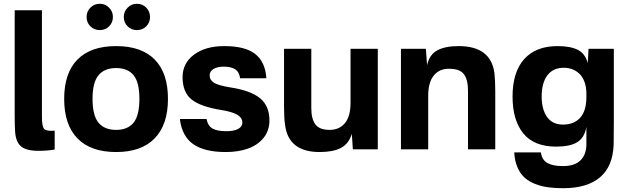

<svg xmlns="http://www.w3.org/2000/svg" viewBox="-20 -784 3304 1008"><path d="M200.2 -169.9Q200.2 -119.1 212.2 -106.7Q224.1 -94.2 267.1 -98.1V1Q230.5 7.8 181.2 7.8Q116.7 7.8 89.1 -16.8Q61.5 -41.5 59.1 -97.2Q57.1 -122.1 57.1 -183.1V-730H200.2Z M465.8 -265.1Q465.8 -177.7 497.1 -139.9Q528.3 -102.1 589.8 -102.1Q650.4 -102.1 681.2 -139.9Q711.9 -177.7 711.9 -265.1Q711.9 -351.6 681.2 -389.2Q650.4 -426.8 589.8 -426.8Q528.8 -426.8 497.3 -389.2Q465.8 -351.6 465.8 -265.1ZM316.9 -265.1Q316.9 -400.4 386.5 -471.2Q456.1 -542 589.8 -542Q723.1 -542 792.5 -471.2Q861.8 -400.4 861.8 -265.1Q861.8 -129.4 792 -57.6Q722.2 14.2 589.8 14.2Q456.5 14.2 386.7 -57.4Q316.9 -128.9 316.9 -265.1ZM434.6 -694.8Q434.6 -723.6 454.6 -743.9Q474.6 -764.2 503.9 -764.2Q532.2 -764.2 552.5 -743.9Q572.8 -723.6 572.8 -694.8Q572.8 -665.5 552.7 -645.8Q532.7 -626 503.9 -626Q474.6 -626 454.6 -645.8Q434.6 -665.5 434.6 -694.8ZM629.9 -694.8Q629.9 -723.6 650.1 -743.9Q670.4 -764.2 698.7 -764.2Q728 -764.2 747.8 -743.9Q767.6 -723.6 767.6 -694.8Q767.6 -665.5 747.8 -645.8Q728 -626 698.7 -626Q669.9 -626 649.9 -645.8Q629.9 -665.5 629.9 -694.8Z M1157.7 -542Q1268.1 -542 1320.6 -500Q1373 -458 1378.4 -373H1240.7Q1235.8 -407.2 1214.1 -420.7Q1192.4 -434.1 1154.3 -434.1Q1121.6 -434.1 1101.1 -421.9Q1080.6 -409.7 1080.6 -388.2Q1080.6 -363.3 1104.2 -349.1Q1127.9 -335 1188.5 -325.2Q1294.9 -309.1 1344.7 -268.8Q1394.5 -228.5 1394.5 -151.9Q1394.5 -97.7 1363.3 -59.6Q1332 -21.5 1281.2 -3.7Q1230.5 14.2 1165.5 14.2Q1052.7 14.2 993.9 -27.6Q935.1 -69.3 924.3 -159.2H1064.5Q1070.8 -124 1095 -109.6Q1119.1 -95.2 1169.4 -95.2Q1208 -95.2 1230.2 -107.2Q1252.4 -119.1 1252.4 -140.1Q1252.4 -166 1225.1 -181.9Q1197.8 -197.8 1138.7 -207Q1030.8 -224.6 984.6 -262.7Q938.5 -300.8 938.5 -378.9Q938.5 -452.1 998.5 -497.1Q1058.6 -542 1157.7 -542Z M1658.2 14.2Q1494.6 14.2 1476.6 -127.9Q1471.2 -165 1471.2 -223.1V-527.8H1614.3V-215.8Q1614.3 -160.2 1635.7 -131.1Q1657.2 -102.1 1710.4 -102.1Q1761.2 -102.1 1790.8 -137.5Q1820.3 -172.9 1820.3 -244.1V-527.8H1963.4V0H1832.5L1827.1 -81.1Q1810.5 -28.3 1769.3 -7.1Q1728 14.2 1658.2 14.2Z M2387.7 -542Q2556.6 -542 2575.7 -400.9Q2580.1 -360.4 2580.1 -306.2V0H2437V-308.1Q2437 -365.2 2415.8 -394Q2394.5 -422.9 2338.9 -422.9Q2288.1 -424.3 2258.1 -388.4Q2228 -352.5 2228 -279.8V0H2085V-527.8H2215.8L2222.2 -441.9Q2234.4 -497.6 2275.9 -519.8Q2317.4 -542 2387.7 -542Z M3202.6 -144Q3202.6 -53.7 3201.7 -23.9Q3197.3 90.3 3129.6 147.2Q3062 204.1 2936.5 204.1Q2892.6 204.1 2856.9 199.2Q2821.3 194.3 2788.6 181.4Q2755.9 168.5 2733.2 147.7Q2710.4 127 2696.3 93.5Q2682.1 60.1 2679.7 16.1H2819.8Q2825.2 55.7 2853.8 71.8Q2882.3 87.9 2935.5 87.9Q2998 87.9 3028.3 57.1Q3058.6 26.4 3058.6 -26.9V-117.2Q3048.3 -60.5 3010.3 -37.4Q2972.2 -14.2 2899.9 -14.2Q2783.7 -14.2 2727.3 -83.7Q2670.9 -153.3 2670.9 -276.9Q2670.9 -405.8 2732.2 -473.9Q2793.5 -542 2906.7 -542Q2975.1 -542 3013.7 -522.2Q3052.2 -502.4 3065.9 -453.1L3069.8 -527.8H3202.6ZM2823.7 -277.8Q2823.7 -210.4 2851.8 -170.2Q2879.9 -129.9 2936.5 -129.9Q2993.2 -129.9 3025.9 -165.8Q3058.6 -201.7 3058.6 -275.9V-290Q3058.6 -326.7 3048.6 -354Q3038.6 -381.3 3021.5 -397.2Q3004.4 -413.1 2983.9 -420.7Q2963.4 -428.2 2939.9 -428.2Q2883.3 -428.2 2853.5 -388.2Q2823.7 -348.1 2823.7 -277.8Z"/></svg>

Font: Nacelle Bold
Style: Regular
Weight: 700
Designer: Sora Sagano
Foundry: Sora Sagano
Version: Version 1.000;FEAKit 1.0